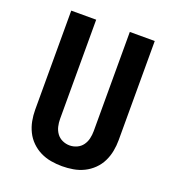

<svg xmlns="http://www.w3.org/2000/svg" viewBox="-135 -841 869 955"><g transform="rotate(20 300.0 -363.5)"><path d="M300 8Q271 8 241.5 3Q212 -2 185.5 -15Q159 -28 137.5 -49Q116 -70 103 -96.5Q90 -123 84.5 -152Q79 -181 79 -210V-735H211V-210Q211 -190 215.5 -170.5Q220 -151 231.5 -135Q243 -119 261.5 -110.5Q280 -102 300 -102Q320 -102 338.5 -110.5Q357 -119 368.5 -135Q380 -151 384.5 -170.5Q389 -190 389 -210V-735H521V-210Q521 -181 515.5 -152Q510 -123 497 -96.5Q484 -70 462.5 -49Q441 -28 414.5 -15Q388 -2 358.5 3Q329 8 300 8Z"/></g></svg>

Font: Iosevka Curly XBdEx
Style: Regular
Weight: 800
Width: 7
Monospace: yes
Designer: Belleve Invis
Foundry: Belleve Invis
Version: Version 11.1.0; ttfautohint (v1.8.3)